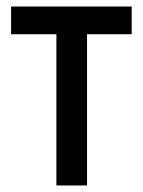

<svg xmlns="http://www.w3.org/2000/svg" viewBox="-20 -569 438 589"><path d="M153 0H247V-464H384V-549H14V-464H153Z"/></svg>

Font: Involve Medium
Style: Regular
Weight: 500
Designer: Stefan Peev
Foundry: Context Ltd.
Version: Version 1.001